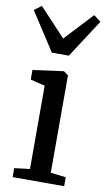

<svg xmlns="http://www.w3.org/2000/svg" viewBox="-103 -904 524 949"><g transform="rotate(10 159.0 -429.0)"><path d="M32 0V-45L109.5 -54.5V-472.5L36.5 -490.5V-538.5L187 -559H192L214 -542.5V-54L290.5 -45V0ZM116 -639.5 -8.5 -831.5 27.5 -858.5 159 -718 290 -858.5 326 -831.5 201.5 -639.5Z"/></g></svg>

Font: Merriweather 36pt
Style: Regular
Weight: 400
Designer: Eben Sorkin
Foundry: Eben Sorkin
Version: Version 2.100